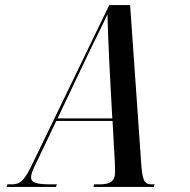

<svg xmlns="http://www.w3.org/2000/svg" viewBox="-20 -734 745 754"><path d="M6 0H200L203 -10H181C125 -10 102 -16 102 -37C102 -54 113 -76 126 -102L201 -259H422L431 -95C431 -81 432 -69 432 -59C432 -20 409 -10 372 -10H350L347 0H584L587 -10H576C544 -10 539 -28 534 -100L491 -714H409L111 -98C74 -20 59 -10 23 -10H9ZM305 -477C352 -577 380 -629 402 -678C403 -629 407 -532 410 -473L421 -269H206Z"/></svg>

Font: Noto Serif Display ExtraCondensed Medium
Style: Italic
Weight: 500
Width: 2
Italic angle: -12°
Designer: Monotype Design Team
Foundry: Monotype Imaging Inc.
Version: Version 2.009